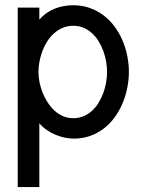

<svg xmlns="http://www.w3.org/2000/svg" viewBox="-20 -529 557 745"><path d="M132.6 196.8V-50.7Q144.8 -36 161.2 -24.7Q177.6 -13.4 195.6 -6Q213.5 1.5 231.9 5.2Q250.4 8.9 266.2 8.9Q300.3 8.9 329.4 -1.5Q358.5 -11.8 382.4 -30.1Q406.2 -48.3 424.4 -73.1Q442.6 -97.8 454.9 -126.6Q467.2 -155.4 473.6 -187Q480.1 -218.5 480.1 -249.9Q480.1 -281.6 473.6 -313Q467.2 -344.5 454.8 -373.4Q442.4 -402.2 424 -426.8Q405.6 -451.4 381.5 -469.6Q357.4 -487.8 327.9 -498.2Q298.3 -508.7 263.8 -508.7Q245.5 -508.7 227.1 -505.3Q208.6 -502 191.7 -495.1Q174.7 -488.2 159.7 -477.6Q144.8 -467 132.6 -452.8V-499.4H48.8V196.8ZM395.4 -249.9Q395.4 -230.7 391.9 -209.9Q388.4 -189.1 381.2 -169.2Q373.9 -149.3 363.1 -131.2Q352.3 -113.2 337.8 -99.7Q323.2 -86.2 304.6 -78.3Q286 -70.4 263.8 -70.4Q242.3 -70.4 223.9 -78.6Q205.4 -86.7 190.6 -100.6Q175.8 -114.6 164.2 -132.8Q152.7 -150.9 144.8 -171Q137 -191 133.1 -211.4Q129.2 -231.7 129.2 -249.9Q129.2 -268.7 133 -289.3Q136.8 -309.9 144.2 -329.9Q151.5 -349.9 162.8 -367.7Q174.1 -385.6 189.1 -399.2Q204.2 -412.7 222.9 -420.8Q241.6 -429 263.8 -429Q286.4 -429 304.7 -421Q323.1 -413.1 337.7 -399.5Q352.3 -386 363.1 -368.2Q373.9 -350.3 381.2 -330.4Q388.4 -310.4 391.9 -289.7Q395.4 -269 395.4 -249.9Z"/></svg>

Font: SaysetthaMai Thin
Style: Regular
Weight: 100
Designer: John M. Durdin
Foundry: Lao Script for Windows
Version: Version 1.101